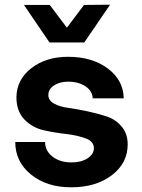

<svg xmlns="http://www.w3.org/2000/svg" viewBox="-20 -776 604 818"><path d="M283 22Q179 22 112 -32.5Q45 -87 45 -171H172Q172 -133 204 -108.5Q236 -84 285 -84Q326 -84 353 -101.5Q380 -119 380 -145Q380 -173 346 -186Q312 -199 264 -205Q215 -210 166.5 -221Q118 -232 84 -267Q50 -302 50 -362Q51 -437 113.5 -485.5Q176 -534 270 -534Q373 -534 439.5 -484Q506 -434 507 -357H375Q374 -388 344.5 -408Q315 -428 270 -428Q234 -428 210 -412Q186 -396 186 -371Q186 -348 210.5 -334.5Q235 -321 273 -316Q310 -311 354 -301.5Q398 -292 435.5 -279.5Q473 -267 498.5 -236.5Q524 -206 524 -161Q524 -81 456.5 -29.5Q389 22 283 22ZM338 -755 449 -756 339 -595H191L82 -755H192L265 -658Z"/></svg>

Font: Metropolitano
Style: Bold
Weight: 700
Designer: Fonts by Alex Slobzheninov & Chris M. Simpson / Changes by Cristiano Sobral
Foundry: Fonts by Alex Slobzheninov & Chris M. Simpson / Changes by Cristiano Sobral
Version: Version 1.00;August 30, 2020;FontCreator 13.0.0.2681 64-bit